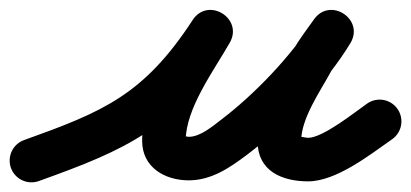

<svg xmlns="http://www.w3.org/2000/svg" viewBox="-58 -328 850 397"><path d="M22.2 46.4C205.4 -19.3 301.1 -61.4 415.7 -237.5C431.6 -261.8 419.6 -286.2 400 -298.1C380.4 -310.1 353.3 -309.6 338.9 -284.3C296.8 -210.3 235.9 -123.9 235.9 -36.7C235.9 18.1 283 44.9 332.2 44.9C379.7 44.9 417.9 18.3 454.2 -9.1C530 -66.5 617.6 -157.6 666.5 -238.8C681.4 -263.5 671 -287.6 652.6 -299.6C634.3 -311.6 608 -311.6 591.3 -288C576.5 -267.2 560.6 -246.5 547.9 -224.3C547.9 -224.3 547.8 -224.1 547.7 -223.9C547.5 -223.6 547.4 -223.4 547.4 -223.4C516.5 -166.1 474.6 -102.2 474.6 -35.4C474.6 25.9 525.7 47 579 47C637.3 47 706.8 -7.9 752.8 -40.1C773.2 -54.4 778.1 -82.4 763.9 -102.8C749.6 -123.2 721.6 -128.1 701.2 -113.9C675.8 -96.1 609.7 -43 579 -43C573.1 -43 553.9 -48.6 559.4 -43.4C561.5 -41.4 564.6 -34 564.6 -35.4C564.6 -83.5 603.8 -138.4 626.6 -180.6C626.6 -180.6 626.5 -180.4 626.3 -180.1C626.2 -179.9 626.1 -179.7 626.1 -179.7C637.3 -199.3 651.6 -217.5 664.7 -236C681.4 -259.5 670.1 -284.2 650.8 -296.8C631.5 -309.4 604.4 -310 589.5 -285.2C546.4 -213.8 466.5 -131.4 399.8 -80.9C381.7 -67.1 356.4 -45.1 332.2 -45.1C327.7 -45.1 317.8 -49.3 321.7 -45.2C323.9 -43 325.4 -40.1 325.9 -37C325.9 -36.9 325.9 -36.8 325.9 -36.7C325.9 -103.9 383.9 -181.5 417.1 -239.7C431.5 -265 420.2 -288.9 401.4 -300.4C382.6 -311.9 356.2 -310.9 340.3 -286.5C238.8 -130.6 153 -96.2 -8.2 -38.4C-31.6 -30 -43.7 -4.2 -35.4 19.2C-27 42.6 -1.2 54.7 22.2 46.4Z"/></svg>

Font: FRB American Cursive Guidelines Arrows Black
Style: Bold Italic
Weight: 900
Italic angle: -25°
Version: Version 2.0;Modular Font Editor K font №1